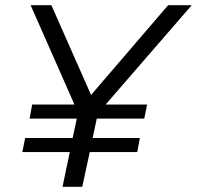

<svg xmlns="http://www.w3.org/2000/svg" viewBox="-20 -720 759 740"><path d="M221 0 249 -134H66L77 -188H260L276 -263H94L104 -317H267L98 -700H178L331 -354L628 -700H719L387 -317H547L536 -263H353L337 -188H519L509 -134H326L297 0Z"/></svg>

Font: Red Hat Display VF
Style: Italic
Weight: 300
Italic angle: -12°
Designer: Pentagram, MCKL
Foundry: Pentagram, MCKL
Version: Version 1.023